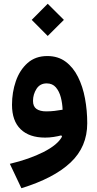

<svg xmlns="http://www.w3.org/2000/svg" viewBox="-20 -720 510 1008"><path d="M146.5 -615.7 230.5 -700.2 315.4 -615.7 230.5 -531.2ZM305.7 -2.9 301.8 -9.3Q283.7 -4.4 261.2 -1Q238.8 2.4 216.8 2.4Q133.8 2.4 88.4 -41.5Q43 -85.4 43 -169.9Q43 -235.4 63.2 -293.9Q83.5 -352.5 124.8 -389.2Q166 -425.8 228.5 -425.8Q284.7 -425.8 324.5 -396.2Q364.3 -366.7 389.4 -316.4Q414.6 -266.1 426.3 -202.9Q438 -139.6 438 -72.8Q438 50.8 350.3 133.3Q262.7 215.8 92.3 268.1L31.7 140.1Q134.3 115.7 208.7 77.9Q283.2 40 305.7 -2.9ZM308.6 -144Q307.6 -177.2 299.3 -209Q291 -240.7 273.2 -261.5Q255.4 -282.2 225.1 -282.2Q189.9 -282.2 171.6 -253.4Q153.3 -224.6 153.3 -190.4Q153.3 -160.6 171.9 -147.9Q190.4 -135.3 222.2 -135.3Q245.6 -135.3 267.3 -137.9Q289.1 -140.6 308.6 -144Z"/></svg>

Font: Estedad-FD Bold
Style: Regular
Weight: 700
Designer: Amin Abedi
Version: Version 7.3